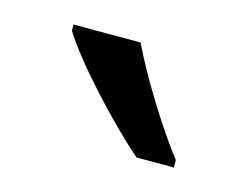

<svg xmlns="http://www.w3.org/2000/svg" viewBox="-41 -823 352 274"><g transform="rotate(15 135.5 -686.0)"><path d="M139 -766H40V-757C65 -716 135 -641 176 -606H231V-617C202 -654 161 -720 139 -766Z"/></g></svg>

Font: Noto Sans Lao Looped Condensed
Style: Regular
Weight: 400
Width: 3
Designer: Mark Frömberg, Ben Mitchell
Foundry: The Fontpad Ltd
Version: Version 1.003